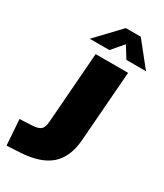

<svg xmlns="http://www.w3.org/2000/svg" viewBox="-241 -1012 952 1112"><g transform="rotate(30 235.0 -455.5)"><path d="M-13 -159 67 -163Q110 -165 126 -179Q142 -193 145 -232L181 -705H398L362 -236Q353 -118 287.5 -59.5Q222 -1 91 7L-1 12ZM107 -765 257 -923H357L483 -765H352L304 -842L238 -765Z"/></g></svg>

Font: Nunito Sans Heavy Heavy
Style: Italic
Weight: 400
Italic angle: -4.541°
Designer: Vernon Adams
Foundry: Vernon Adams
Version: Version 2.002